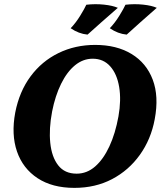

<svg xmlns="http://www.w3.org/2000/svg" viewBox="-20 -903 782 932"><path d="M341 9Q234 9 162.5 -38Q91 -85 62.5 -167.5Q34 -250 54 -357Q74 -459 128.5 -532.5Q183 -606 264 -645.5Q345 -685 442 -685Q546 -685 618.5 -641Q691 -597 721.5 -516Q752 -435 731 -324Q713 -227 659 -151.5Q605 -76 524 -33.5Q443 9 341 9ZM352 -60Q402 -60 442 -95Q482 -130 511 -192.5Q540 -255 555 -338Q569 -417 558.5 -480.5Q548 -544 515 -581Q482 -618 430 -618Q383 -618 344 -586Q305 -554 276.5 -496Q248 -438 233 -362Q217 -278 224 -209.5Q231 -141 262.5 -100.5Q294 -60 352 -60ZM595 -735Q552 -739 513 -766Q538 -792 559.5 -827Q581 -862 589 -880Q633 -885 675 -880.5Q717 -876 741 -865Q699 -828 660.5 -794Q622 -760 595 -735ZM405 -735Q362 -739 323 -766Q348 -792 369.5 -827Q391 -862 399 -880Q443 -885 485 -880.5Q527 -876 552 -865Q509 -828 471 -794Q433 -760 405 -735Z"/></svg>

Font: Vollkorn ExtraBold
Style: Italic
Weight: 800
Italic angle: -11°
Designer: Friedrich Althausen
Foundry: Friedrich Althausen
Version: Version 5.000; ttfautohint (v1.8.3)